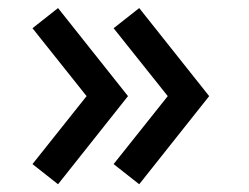

<svg xmlns="http://www.w3.org/2000/svg" viewBox="-20 -512 626 483"><path d="M302 -270.2 126 -491.7 61.7 -441 197.8 -270.2 61.7 -99.2 126 -48.5ZM506.2 -270.2 330.2 -491.7 265.8 -441 402 -270.2 265.8 -99.2 330.2 -48.5Z"/></svg>

Font: Tap Sans
Style: Regular
Weight: 400
Designer: Tap Payments
Foundry: Tap Payments
Version: Version 1.001;Glyphs 3.1.2 (3151)